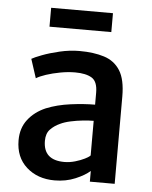

<svg xmlns="http://www.w3.org/2000/svg" viewBox="-53 -788 666 840"><g transform="rotate(5 279.5 -367.5)"><path d="M218 8Q143 8 94.5 -35.5Q46 -79 46 -153.5Q46 -207 74.8 -244.2Q103.5 -281.5 152 -302.5Q200 -322 258.8 -329.8Q317.5 -337.5 366 -337.5V-390Q366 -439 340.2 -454.8Q314.5 -470.5 267 -470.5Q235.5 -470.5 202 -464.2Q168.5 -458 140.5 -448.8Q112.5 -439.5 97.5 -430L70.5 -513Q82 -520 114.8 -532.5Q147.5 -545 191.2 -555.2Q235 -565.5 278 -565.5Q340.5 -565.5 386.2 -551Q432 -536.5 456.8 -497.2Q481.5 -458 481.5 -383.5V0H372.5V-47Q350.5 -27 309 -9.5Q267.5 8 218 8ZM161 -161Q161 -76 253.5 -76Q277 -76 301 -83Q325 -90 342.8 -99Q360.5 -108 366 -114.5V-266.5Q346.5 -266.5 319.2 -263.8Q292 -261 265.5 -255.2Q239 -249.5 220.5 -240.5Q195 -229 178 -211Q161 -193 161 -161ZM137.5 -660V-743H409V-660Z"/></g></svg>

Font: Merriweather Sans
Style: Regular
Weight: 400
Designer: Eben Sorkin
Foundry: Eben Sorkin
Version: Version 1.008; ttfautohint (v1.7.19-72a1) -l 8 -r 50 -G 200 